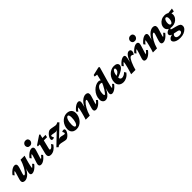

<svg xmlns="http://www.w3.org/2000/svg" viewBox="476 -2569 4676 4676"><g transform="rotate(-45 2814.0 -230.5)"><path d="M210 -440.4Q239.3 -440.4 255.4 -425.8Q271.5 -411.1 271.5 -377.9Q271.5 -362.3 264.6 -335Q257.8 -307.6 247.6 -275.4Q237.3 -243.2 226.6 -211.4Q215.8 -179.7 209 -154.8Q202.1 -129.9 202.1 -117.2Q202.1 -108.4 206.1 -104Q210 -99.6 217.8 -99.6Q231.4 -99.6 251.5 -117.2Q271.5 -134.8 294.4 -166.5Q317.4 -198.2 339.8 -240.2Q362.3 -282.2 382.8 -331.1Q403.3 -379.9 417 -432.6H556.6Q543.9 -393.6 529.3 -343.8Q514.6 -293.9 501.5 -243.7Q488.3 -193.4 480 -152.3Q471.7 -111.3 471.7 -88.9Q489.3 -100.6 508.3 -120.1Q527.3 -139.6 546.9 -164.1L581.1 -127Q556.6 -92.8 522.9 -61.5Q489.3 -30.3 453.1 -11.2Q417 7.8 382.8 7.8Q358.4 7.8 344.2 -6.3Q330.1 -20.5 330.1 -47.9Q330.1 -62.5 336.4 -94.7Q342.8 -127 356.4 -175.3Q370.1 -223.6 391.6 -284.2H397.5Q375 -210.9 344.2 -155.8Q313.5 -100.6 277.8 -64.5Q242.2 -28.3 204.6 -10.3Q167 7.8 132.8 7.8Q95.7 7.8 73.2 -9.8Q50.8 -27.3 50.8 -64.5Q50.8 -81.1 58.1 -108.4Q65.4 -135.7 75.7 -169.4Q85.9 -203.1 96.7 -237.3Q107.4 -271.5 114.7 -299.3Q122.1 -327.1 122.1 -342.8Q102.5 -331.1 84.5 -312Q66.4 -293 46.9 -264.6L13.7 -305.7Q38.1 -339.8 71.3 -370.6Q104.5 -401.4 140.6 -420.9Q176.8 -440.4 210 -440.4Z M692.4 7.8Q663.1 7.8 646 -6.3Q628.9 -20.5 628.9 -52.7Q628.9 -66.4 637.2 -94.2Q645.5 -122.1 657.2 -157.2Q668.9 -192.4 680.7 -228.5Q692.4 -264.6 700.2 -294.9Q708 -325.2 708 -342.8Q689.5 -331.1 670.9 -312Q652.3 -293 632.8 -264.6L599.6 -305.7Q624 -339.8 657.7 -370.6Q691.4 -401.4 728 -420.9Q764.6 -440.4 797.9 -440.4Q826.2 -440.4 842.3 -424.8Q858.4 -409.2 858.4 -378.9Q858.4 -365.2 850.1 -336.9Q841.8 -308.6 830.6 -271.5Q819.3 -234.4 807.6 -198.2Q795.9 -162.1 787.6 -132.8Q779.3 -103.5 779.3 -88.9Q797.9 -100.6 816.9 -120.1Q835.9 -139.6 855.5 -164.1L888.7 -127Q864.3 -92.8 831.1 -61.5Q797.9 -30.3 761.7 -11.2Q725.6 7.8 692.4 7.8ZM820.3 -507.8Q778.3 -507.8 757.3 -531.2Q736.3 -554.7 736.3 -587.9Q736.3 -611.3 748.5 -632.3Q760.7 -653.3 782.2 -666.5Q803.7 -679.7 831.1 -679.7Q873 -679.7 893.6 -657.2Q914.1 -634.8 914.1 -601.6Q914.1 -579.1 902.3 -557.1Q890.6 -535.2 869.6 -521.5Q848.6 -507.8 820.3 -507.8Z M1245.1 -129.9Q1198.2 -63.5 1143.6 -27.8Q1088.9 7.8 1028.3 7.8Q985.4 7.8 963.9 -11.7Q942.4 -31.2 942.4 -68.4Q942.4 -79.1 944.8 -94.2Q947.3 -109.4 951.2 -126L1011.7 -364.3H943.4L950.2 -397.5L1161.1 -538.1H1193.4L1157.2 -390.6L1099.6 -156.2Q1095.7 -138.7 1093.8 -130.4Q1091.8 -122.1 1091.8 -116.2Q1091.8 -96.7 1112.3 -96.7Q1130.9 -96.7 1154.3 -113.8Q1177.7 -130.9 1212.9 -178.7ZM1106.4 -364.3 1119.1 -430.7H1275.4L1261.7 -364.3Z M1402.3 -92.8 1398.4 -96.7Q1412.1 -108.4 1435.1 -123Q1458 -137.7 1493.2 -137.7Q1504.9 -137.7 1520 -134.3Q1535.2 -130.9 1552.7 -126.5Q1570.3 -122.1 1586.9 -118.7Q1603.5 -115.2 1618.2 -115.2Q1627 -115.2 1631.8 -122.6Q1636.7 -129.9 1636.7 -138.7Q1636.7 -144.5 1633.3 -155.3Q1629.9 -166 1614.3 -193.4Q1625 -201.2 1638.7 -205.6Q1652.3 -210 1666 -210Q1690.4 -210 1699.2 -197.3Q1708 -184.6 1708 -168.9Q1708 -144.5 1692.9 -114.3Q1677.7 -84 1652.8 -56.2Q1627.9 -28.3 1600.1 -10.3Q1572.3 7.8 1546.9 7.8Q1531.2 7.8 1506.3 2.9Q1481.4 -2 1454.6 -8.3Q1427.7 -14.6 1402.8 -19.5Q1377.9 -24.4 1361.3 -24.4Q1342.8 -24.4 1328.1 -19.5Q1313.5 -14.6 1290 7.8L1249 -30.3L1578.1 -346.7L1579.1 -342.8Q1565.4 -331.1 1545.9 -318.8Q1526.4 -306.6 1505.9 -306.6Q1491.2 -306.6 1473.6 -309.6Q1456.1 -312.5 1437.5 -315.9Q1418.9 -319.3 1402.3 -321.8Q1385.7 -324.2 1374 -324.2Q1365.2 -324.2 1359.4 -319.3Q1353.5 -314.5 1353.5 -305.7Q1353.5 -294.9 1358.4 -283.2Q1363.3 -271.5 1377.9 -243.2Q1367.2 -235.4 1353 -231Q1338.9 -226.6 1325.2 -226.6Q1300.8 -226.6 1292.5 -238.8Q1284.2 -251 1284.2 -267.6Q1284.2 -292 1299.3 -322.8Q1314.5 -353.5 1338.9 -381.8Q1363.3 -410.2 1391.6 -428.2Q1419.9 -446.3 1445.3 -446.3Q1461.9 -446.3 1487.3 -442.4Q1512.7 -438.5 1539.6 -433.1Q1566.4 -427.7 1589.4 -423.8Q1612.3 -419.9 1623 -419.9Q1643.6 -419.9 1659.2 -426.3Q1674.8 -432.6 1689.5 -446.3L1731.4 -408.2Z M1913.1 7.8Q1860.4 7.8 1823.2 -11.2Q1786.1 -30.3 1767.1 -65.4Q1748 -100.6 1748 -148.4Q1748 -204.1 1768.1 -256.3Q1788.1 -308.6 1823.7 -350.1Q1859.4 -391.6 1907.7 -416Q1956.1 -440.4 2010.7 -440.4Q2062.5 -440.4 2099.6 -421.4Q2136.7 -402.3 2156.2 -367.2Q2175.8 -332 2175.8 -283.2Q2175.8 -227.5 2155.8 -175.8Q2135.7 -124 2100.1 -82Q2064.5 -40 2016.6 -16.1Q1968.8 7.8 1913.1 7.8ZM1942.4 -59.6Q1960.9 -59.6 1976.6 -78.1Q1992.2 -96.7 2003.4 -127.9Q2014.6 -159.2 2020.5 -198.7Q2026.4 -238.3 2026.4 -280.3Q2026.4 -326.2 2016.1 -351.6Q2005.9 -377 1986.3 -377Q1966.8 -377 1951.2 -358.9Q1935.5 -340.8 1923.8 -309.1Q1912.1 -277.3 1906.2 -237.8Q1900.4 -198.2 1900.4 -156.2Q1900.4 -109.4 1911.6 -84.5Q1922.9 -59.6 1942.4 -59.6Z M2582 7.8Q2552.7 7.8 2536.1 -6.3Q2519.5 -20.5 2519.5 -53.7Q2519.5 -69.3 2526.9 -96.7Q2534.2 -124 2544.4 -156.7Q2554.7 -189.5 2564.9 -220.7Q2575.2 -252 2582.5 -277.3Q2589.8 -302.7 2589.8 -313.5Q2589.8 -332 2574.2 -332Q2559.6 -332 2539.1 -314.5Q2518.6 -296.9 2494.1 -265.1Q2469.7 -233.4 2446.3 -191.9Q2422.9 -150.4 2402.8 -101.1Q2382.8 -51.8 2369.1 0H2228.5Q2241.2 -37.1 2255.4 -86.4Q2269.5 -135.7 2282.7 -186.5Q2295.9 -237.3 2304.7 -279.3Q2313.5 -321.3 2313.5 -342.8Q2293.9 -331.1 2275.9 -312Q2257.8 -293 2238.3 -264.6L2204.1 -305.7Q2228.5 -339.8 2262.2 -370.6Q2295.9 -401.4 2332 -420.9Q2368.2 -440.4 2400.4 -440.4Q2425.8 -440.4 2440.4 -426.3Q2455.1 -412.1 2455.1 -383.8Q2455.1 -370.1 2448.2 -336.9Q2441.4 -303.7 2428.2 -255.4Q2415 -207 2394.5 -145.5H2387.7Q2410.2 -218.8 2441.9 -274.4Q2473.6 -330.1 2510.7 -366.7Q2547.9 -403.3 2585.9 -421.9Q2624 -440.4 2658.2 -440.4Q2696.3 -440.4 2718.8 -422.9Q2741.2 -405.3 2741.2 -364.3Q2741.2 -349.6 2733.9 -321.8Q2726.6 -293.9 2715.8 -259.8Q2705.1 -225.6 2694.3 -191.4Q2683.6 -157.2 2676.3 -130.4Q2668.9 -103.5 2668.9 -88.9Q2687.5 -100.6 2706.5 -120.1Q2725.6 -139.6 2745.1 -164.1L2778.3 -127Q2753.9 -92.8 2720.7 -61.5Q2687.5 -30.3 2650.9 -11.2Q2614.3 7.8 2582 7.8Z M2912.1 7.8Q2867.2 7.8 2839.4 -24.9Q2811.5 -57.6 2811.5 -107.4Q2811.5 -176.8 2837.9 -237.3Q2864.3 -297.9 2907.7 -343.3Q2951.2 -388.7 3002.9 -415Q3054.7 -441.4 3105.5 -441.4Q3135.7 -441.4 3159.2 -423.3Q3182.6 -405.3 3205.1 -373L3166 -342.8Q3151.4 -355.5 3132.8 -362.3Q3114.3 -369.1 3094.7 -369.1Q3066.4 -369.1 3042.5 -352.1Q3018.6 -335 3000.5 -304.7Q2982.4 -274.4 2973.1 -232.9Q2963.9 -191.4 2963.9 -142.6Q2963.9 -122.1 2968.8 -110.8Q2973.6 -99.6 2984.4 -99.6Q2994.1 -99.6 3016.6 -125.5Q3039.1 -151.4 3066.4 -194.3Q3093.8 -237.3 3119.1 -289.1Q3144.5 -340.8 3160.2 -392.6L3162.1 -407.2L3202.1 -579.1L3126 -588.9L3135.7 -631.8L3350.6 -682.6L3376 -664.1Q3366.2 -629.9 3356.9 -597.7Q3347.7 -565.4 3339.4 -536.1Q3331.1 -506.8 3323.2 -479.5L3264.6 -275.4Q3244.1 -204.1 3234.9 -157.2Q3225.6 -110.4 3225.6 -88.9Q3243.2 -100.6 3262.2 -120.1Q3281.2 -139.6 3300.8 -164.1L3334 -127Q3309.6 -92.8 3276.4 -61.5Q3243.2 -30.3 3207 -11.2Q3170.9 7.8 3138.7 7.8Q3113.3 7.8 3098.6 -6.8Q3084 -21.5 3084 -47.9Q3084 -64.5 3090.3 -94.7Q3096.7 -125 3109.9 -171.9Q3123 -218.8 3144.5 -284.2H3151.4Q3121.1 -194.3 3083 -128.4Q3044.9 -62.5 3001.5 -27.3Q2958 7.8 2912.1 7.8Z M3533.2 7.8Q3453.1 7.8 3408.7 -34.7Q3364.3 -77.1 3364.3 -148.4Q3364.3 -209 3386.2 -261.7Q3408.2 -314.5 3445.8 -354.5Q3483.4 -394.5 3532.2 -417.5Q3581.1 -440.4 3634.8 -440.4Q3695.3 -440.4 3726.6 -417Q3757.8 -393.6 3757.8 -355.5Q3757.8 -336.9 3748 -315.4Q3738.3 -293.9 3711.9 -270Q3685.5 -246.1 3634.3 -218.8Q3583 -191.4 3499 -160.2V-215.8Q3549.8 -237.3 3576.7 -259.3Q3603.5 -281.2 3613.3 -304.2Q3623 -327.1 3623 -349.6Q3623 -366.2 3615.7 -374.5Q3608.4 -382.8 3596.7 -382.8Q3578.1 -382.8 3558.6 -357.4Q3539.1 -332 3526.4 -286.1Q3513.7 -240.2 3513.7 -177.7Q3513.7 -133.8 3531.2 -113.8Q3548.8 -93.8 3578.1 -93.8Q3603.5 -93.8 3639.6 -108.4Q3675.8 -123 3709 -160.2L3741.2 -112.3Q3693.4 -47.9 3636.2 -20Q3579.1 7.8 3533.2 7.8Z M4116.2 -319.3Q4098.6 -319.3 4081.5 -305.7Q4064.5 -292 4047.9 -265.1Q4031.2 -238.3 4012.7 -199.2Q3991.2 -150.4 3972.7 -97.2Q3954.1 -43.9 3943.4 0H3793.9Q3806.6 -37.1 3821.3 -86.4Q3835.9 -135.7 3849.6 -186.5Q3863.3 -237.3 3871.6 -279.3Q3879.9 -321.3 3879.9 -342.8Q3862.3 -331.1 3843.8 -312Q3825.2 -293 3805.7 -264.6L3771.5 -305.7Q3795.9 -339.8 3829.1 -370.6Q3862.3 -401.4 3898.4 -420.9Q3934.6 -440.4 3965.8 -440.4Q3989.3 -440.4 4001 -427.2Q4012.7 -414.1 4012.7 -388.7Q4012.7 -374 4005.9 -334Q3999 -293.9 3983.4 -236.3Q3967.8 -178.7 3939.5 -109.4H3935.5Q3957 -167 3980 -225.1Q4002.9 -283.2 4028.8 -332Q4054.7 -380.9 4085.4 -410.6Q4116.2 -440.4 4154.3 -440.4Q4181.6 -440.4 4196.3 -424.8Q4210.9 -409.2 4210.9 -380.9Q4210.9 -359.4 4200.7 -334.5Q4190.4 -309.6 4171.9 -292Q4160.2 -304.7 4144.5 -312Q4128.9 -319.3 4116.2 -319.3Z M4303.7 7.8Q4274.4 7.8 4257.3 -6.3Q4240.2 -20.5 4240.2 -52.7Q4240.2 -66.4 4248.5 -94.2Q4256.8 -122.1 4268.6 -157.2Q4280.3 -192.4 4292 -228.5Q4303.7 -264.6 4311.5 -294.9Q4319.3 -325.2 4319.3 -342.8Q4300.8 -331.1 4282.2 -312Q4263.7 -293 4244.1 -264.6L4210.9 -305.7Q4235.4 -339.8 4269 -370.6Q4302.7 -401.4 4339.4 -420.9Q4376 -440.4 4409.2 -440.4Q4437.5 -440.4 4453.6 -424.8Q4469.7 -409.2 4469.7 -378.9Q4469.7 -365.2 4461.4 -336.9Q4453.1 -308.6 4441.9 -271.5Q4430.7 -234.4 4418.9 -198.2Q4407.2 -162.1 4398.9 -132.8Q4390.6 -103.5 4390.6 -88.9Q4409.2 -100.6 4428.2 -120.1Q4447.3 -139.6 4466.8 -164.1L4500 -127Q4475.6 -92.8 4442.4 -61.5Q4409.2 -30.3 4373 -11.2Q4336.9 7.8 4303.7 7.8ZM4431.6 -507.8Q4389.6 -507.8 4368.7 -531.2Q4347.7 -554.7 4347.7 -587.9Q4347.7 -611.3 4359.9 -632.3Q4372.1 -653.3 4393.6 -666.5Q4415 -679.7 4442.4 -679.7Q4484.4 -679.7 4504.9 -657.2Q4525.4 -634.8 4525.4 -601.6Q4525.4 -579.1 4513.7 -557.1Q4502 -535.2 4481 -521.5Q4460 -507.8 4431.6 -507.8Z M4897.5 7.8Q4868.2 7.8 4851.6 -6.3Q4835 -20.5 4835 -53.7Q4835 -69.3 4842.3 -96.7Q4849.6 -124 4859.9 -156.7Q4870.1 -189.5 4880.4 -220.7Q4890.6 -252 4897.9 -277.3Q4905.3 -302.7 4905.3 -313.5Q4905.3 -332 4889.6 -332Q4875 -332 4854.5 -314.5Q4834 -296.9 4809.6 -265.1Q4785.2 -233.4 4761.7 -191.9Q4738.3 -150.4 4718.3 -101.1Q4698.2 -51.8 4684.6 0H4543.9Q4556.6 -37.1 4570.8 -86.4Q4585 -135.7 4598.1 -186.5Q4611.3 -237.3 4620.1 -279.3Q4628.9 -321.3 4628.9 -342.8Q4609.4 -331.1 4591.3 -312Q4573.2 -293 4553.7 -264.6L4519.5 -305.7Q4543.9 -339.8 4577.6 -370.6Q4611.3 -401.4 4647.5 -420.9Q4683.6 -440.4 4715.8 -440.4Q4741.2 -440.4 4755.9 -426.3Q4770.5 -412.1 4770.5 -383.8Q4770.5 -370.1 4763.7 -336.9Q4756.8 -303.7 4743.7 -255.4Q4730.5 -207 4710 -145.5H4703.1Q4725.6 -218.8 4757.3 -274.4Q4789.1 -330.1 4826.2 -366.7Q4863.3 -403.3 4901.4 -421.9Q4939.5 -440.4 4973.6 -440.4Q5011.7 -440.4 5034.2 -422.9Q5056.6 -405.3 5056.6 -364.3Q5056.6 -349.6 5049.3 -321.8Q5042 -293.9 5031.2 -259.8Q5020.5 -225.6 5009.8 -191.4Q4999 -157.2 4991.7 -130.4Q4984.4 -103.5 4984.4 -88.9Q5002.9 -100.6 5022 -120.1Q5041 -139.6 5060.5 -164.1L5093.8 -127Q5069.3 -92.8 5036.1 -61.5Q5002.9 -30.3 4966.3 -11.2Q4929.7 7.8 4897.5 7.8Z M5273.4 222.7Q5200.2 222.7 5153.8 206.1Q5107.4 189.5 5085 164.1Q5062.5 138.7 5062.5 115.2Q5062.5 85 5092.3 58.1Q5122.1 31.2 5196.3 16.6L5241.2 28.3Q5221.7 38.1 5207.5 58.1Q5193.4 78.1 5193.4 101.6Q5193.4 127.9 5218.3 146Q5243.2 164.1 5295.9 164.1Q5323.2 164.1 5344.7 156.2Q5366.2 148.4 5377.9 134.3Q5389.6 120.1 5389.6 100.6Q5389.6 81.1 5373.5 69.8Q5357.4 58.6 5315.4 50.8L5213.9 30.3L5205.1 26.4Q5165 20.5 5142.1 3.9Q5119.1 -12.7 5119.1 -40Q5119.1 -78.1 5158.7 -105.5Q5198.2 -132.8 5266.6 -143.6L5290 -125Q5275.4 -122.1 5262.2 -114.7Q5249 -107.4 5249 -96.7Q5249 -89.8 5257.8 -85Q5266.6 -80.1 5286.1 -75.2L5387.7 -48.8Q5459 -31.2 5488.8 -8.3Q5518.6 14.6 5518.6 61.5Q5518.6 103.5 5485.8 140.1Q5453.1 176.8 5397.9 199.7Q5342.8 222.7 5273.4 222.7ZM5322.3 -114.3Q5246.1 -114.3 5200.7 -147.9Q5155.3 -181.6 5155.3 -242.2Q5155.3 -295.9 5185.5 -341.8Q5215.8 -387.7 5266.6 -415Q5317.4 -442.4 5380.9 -442.4Q5427.7 -442.4 5465.3 -425.8Q5502.9 -409.2 5523.9 -378.9Q5544.9 -348.6 5544.9 -308.6Q5544.9 -255.9 5515.1 -211.4Q5485.4 -167 5435.1 -140.6Q5384.8 -114.3 5322.3 -114.3ZM5341.8 -175.8Q5360.4 -175.8 5375.5 -193.4Q5390.6 -210.9 5399.9 -240.7Q5409.2 -270.5 5409.2 -307.6Q5409.2 -344.7 5397 -362.8Q5384.8 -380.9 5368.2 -380.9Q5349.6 -380.9 5334 -363.3Q5318.4 -345.7 5309.1 -315.4Q5299.8 -285.2 5299.8 -249Q5299.8 -212.9 5312 -194.3Q5324.2 -175.8 5341.8 -175.8ZM5610.4 -346.7 5465.8 -361.3 5453.1 -409.2 5627.9 -429.7Z"/></g></svg>

Font: Crimson Pro ExtraBold
Style: Italic
Weight: 800
Italic angle: -12°
Designer: Jacques Le Bailly
Foundry: Baron von Fonthausen
Version: Version 1.003